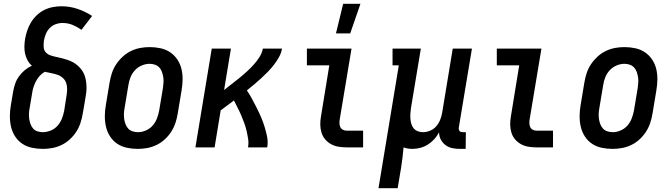

<svg xmlns="http://www.w3.org/2000/svg" viewBox="-20 -776 3540 1011"><path d="M205 8Q176 8 148 2Q120 -4 97.5 -19Q75 -34 60 -57Q45 -80 38.5 -107Q32 -134 32 -163Q32 -192 37 -221L50 -298Q54 -319 61 -338.5Q68 -358 81 -375.5Q94 -393 111 -407Q128 -421 148 -430Q134 -442 125 -458.5Q116 -475 112 -493.5Q108 -512 108.5 -531.5Q109 -551 112 -571Q116 -593 123.5 -615.5Q131 -638 143.5 -658.5Q156 -679 174 -696Q192 -713 213 -723.5Q234 -734 257.5 -738.5Q281 -743 303 -743Q348 -743 389 -729Q430 -715 465 -692L409 -619Q388 -634 363 -644.5Q338 -655 309 -655Q291 -655 273 -648.5Q255 -642 241.5 -628Q228 -614 221 -596Q214 -578 211 -560Q209 -544 210 -527.5Q211 -511 221.5 -500Q232 -489 247 -484Q262 -479 277 -476Q292 -473 307.5 -469Q323 -465 337.5 -460Q352 -455 365.5 -447.5Q379 -440 390 -430Q401 -420 410 -408Q419 -396 424.5 -381.5Q430 -367 432.5 -351.5Q435 -336 435.5 -320Q436 -304 434 -288Q432 -272 429 -255L416 -179Q412 -154 404 -129.5Q396 -105 382 -83Q368 -61 348 -42.5Q328 -24 304 -12.5Q280 -1 255 3.5Q230 8 205 8ZM205 -80Q226 -80 247 -88.5Q268 -97 283 -114Q298 -131 306 -151.5Q314 -172 318 -193L330 -270Q333 -288 333.5 -305.5Q334 -323 328.5 -339Q323 -355 310.5 -366Q298 -377 282 -382.5Q266 -388 249.5 -391Q233 -394 216 -398Q201 -390 189 -376.5Q177 -363 169 -347.5Q161 -332 156 -316Q151 -300 149 -284L136 -207Q133 -192 132.5 -177.5Q132 -163 134 -149Q136 -135 141 -122Q146 -109 154.5 -99Q163 -89 177 -84.5Q191 -80 205 -80Z M705 8Q676 8 648 2Q620 -4 597.5 -19Q575 -34 560 -57Q545 -80 538.5 -107Q532 -134 532 -163Q532 -192 537 -221L557 -341Q561 -366 569 -390.5Q577 -415 591.5 -437Q606 -459 626 -477.5Q646 -496 670 -507.5Q694 -519 718.5 -523.5Q743 -528 768 -528Q797 -528 825 -522Q853 -516 875.5 -501Q898 -486 913.5 -463Q929 -440 935.5 -413Q942 -386 941.5 -357Q941 -328 936 -299L916 -179Q912 -154 904 -129.5Q896 -105 882 -83Q868 -61 848 -42.5Q828 -24 804 -12.5Q780 -1 755 3.5Q730 8 705 8ZM706 -80Q727 -80 748 -89Q769 -98 783.5 -114.5Q798 -131 806 -151.5Q814 -172 818 -193L838 -313Q840 -328 841 -342.5Q842 -357 839.5 -371Q837 -385 832.5 -398Q828 -411 818.5 -421Q809 -431 795.5 -435.5Q782 -440 768 -440Q747 -440 726 -431Q705 -422 690 -405.5Q675 -389 667 -368.5Q659 -348 656 -327L636 -207Q633 -192 632.5 -177.5Q632 -163 634 -149Q636 -135 641 -122Q646 -109 655 -99Q664 -89 678 -84.5Q692 -80 706 -80Z M1009 0 1095 -520H1196L1160 -302Q1180 -318 1200 -333.5Q1220 -349 1240 -365Q1260 -381 1279 -398.5Q1298 -416 1315 -434.5Q1332 -453 1346 -475Q1360 -497 1364 -520H1465Q1461 -497 1449.5 -476Q1438 -455 1423 -435.5Q1408 -416 1391 -398.5Q1374 -381 1355.5 -364Q1337 -347 1318.5 -331.5Q1300 -316 1280 -300Q1295 -278 1307.5 -254.5Q1320 -231 1332 -207.5Q1344 -184 1354.5 -159.5Q1365 -135 1373 -109Q1381 -83 1386.5 -56Q1392 -29 1387 0H1286Q1290 -23 1286.5 -45Q1283 -67 1278 -88.5Q1273 -110 1265.5 -130Q1258 -150 1249.5 -170Q1241 -190 1231 -209Q1221 -228 1212 -247Q1194 -234 1177 -221Q1160 -208 1142 -195L1110 0Z M1805 0Q1783 0 1762 -3.5Q1741 -7 1723 -17Q1705 -27 1692 -42.5Q1679 -58 1673 -77.5Q1667 -97 1666.5 -118.5Q1666 -140 1670 -162L1714 -432H1596V-520H1831L1769 -148Q1767 -137 1767.5 -126Q1768 -115 1772 -106.5Q1776 -98 1785 -93Q1794 -88 1805 -88H1892V0ZM1749 -600 1787 -756H1878L1824 -600Z M1973 215 2080 -432H2047V-520H2196L2144 -207Q2142 -193 2141 -178.5Q2140 -164 2141 -150.5Q2142 -137 2146 -123.5Q2150 -110 2158.5 -100Q2167 -90 2180 -85Q2193 -80 2207 -80Q2226 -80 2245 -88Q2264 -96 2277 -111Q2290 -126 2297.5 -144.5Q2305 -163 2308 -181L2364 -520H2465L2396 -105Q2395 -100 2396 -95Q2397 -90 2399.5 -86.5Q2402 -83 2407 -81.5Q2412 -80 2417 -80H2433L2432 8H2402Q2381 8 2361.5 4Q2342 0 2326.5 -11.5Q2311 -23 2301.5 -40.5Q2292 -58 2292 -79Q2282 -60 2266.5 -43Q2251 -26 2232.5 -14.5Q2214 -3 2193 2.5Q2172 8 2152 8Q2139 8 2127 6Q2115 4 2105 0Q2103 26 2099.5 53Q2096 80 2092 107L2074 215Z M2805 0Q2783 0 2762 -3.5Q2741 -7 2723 -17Q2705 -27 2692 -42.5Q2679 -58 2673 -77.5Q2667 -97 2666.5 -118.5Q2666 -140 2670 -162L2714 -432H2596V-520H2831L2769 -148Q2767 -137 2767.5 -126Q2768 -115 2772 -106.5Q2776 -98 2785 -93Q2794 -88 2805 -88H2892V0Z M3205 8Q3176 8 3148 2Q3120 -4 3097.5 -19Q3075 -34 3060 -57Q3045 -80 3038.5 -107Q3032 -134 3032 -163Q3032 -192 3037 -221L3057 -341Q3061 -366 3069 -390.5Q3077 -415 3091.5 -437Q3106 -459 3126 -477.5Q3146 -496 3170 -507.5Q3194 -519 3218.5 -523.5Q3243 -528 3268 -528Q3297 -528 3325 -522Q3353 -516 3375.5 -501Q3398 -486 3413.5 -463Q3429 -440 3435.5 -413Q3442 -386 3441.5 -357Q3441 -328 3436 -299L3416 -179Q3412 -154 3404 -129.5Q3396 -105 3382 -83Q3368 -61 3348 -42.5Q3328 -24 3304 -12.5Q3280 -1 3255 3.5Q3230 8 3205 8ZM3206 -80Q3227 -80 3248 -89Q3269 -98 3283.5 -114.5Q3298 -131 3306 -151.5Q3314 -172 3318 -193L3338 -313Q3340 -328 3341 -342.5Q3342 -357 3339.5 -371Q3337 -385 3332.5 -398Q3328 -411 3318.5 -421Q3309 -431 3295.5 -435.5Q3282 -440 3268 -440Q3247 -440 3226 -431Q3205 -422 3190 -405.5Q3175 -389 3167 -368.5Q3159 -348 3156 -327L3136 -207Q3133 -192 3132.5 -177.5Q3132 -163 3134 -149Q3136 -135 3141 -122Q3146 -109 3155 -99Q3164 -89 3178 -84.5Q3192 -80 3206 -80Z"/></svg>

Font: Iosevka Curly Slab Semibold
Style: Italic
Weight: 600
Italic angle: -9°
Monospace: yes
Designer: Belleve Invis
Foundry: Belleve Invis
Version: Version 22.1.2; ttfautohint (v1.8.4)